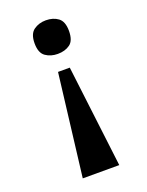

<svg xmlns="http://www.w3.org/2000/svg" viewBox="-138 -611 657 860"><g transform="rotate(-20 191.0 -181.0)"><path d="M219 -306 278 180H104L163 -306ZM190 -542Q225 -542 248.5 -524.5Q272 -507 272 -462Q272 -416 248.5 -399Q225 -382 190 -382Q157 -382 132.5 -399Q108 -416 108 -462Q108 -507 132.5 -524.5Q157 -542 190 -542Z"/></g></svg>

Font: Noto Serif Tamil
Style: Bold
Weight: 700
Designer: Indian Type Foundry, Tom Grace, and the Monotype Design Team
Foundry: Monotype Imaging Inc.
Version: Version 2.003